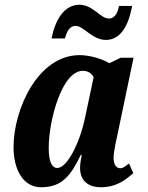

<svg xmlns="http://www.w3.org/2000/svg" viewBox="-20 -778 622 808"><path d="M426 -610C492 -610 523 -680 536 -753H481C475 -726 465 -700 438 -700C402 -700 372 -758 314 -758C249 -758 211 -691 197 -616H253C261 -643 271 -669 298 -669C333 -669 367 -610 426 -610ZM153 10C242 10 278 -40 320 -126H324C320 -105 317 -89 317 -71C317 -17 352 10 404 10C473 10 511 -24 541 -49L523 -90C507 -78 499 -70 486 -70C470 -70 458 -84 458 -114C458 -142 472 -201 477 -224L542 -535H488L440 -512C415 -528 361 -546 315 -546C139 -546 37 -317 37 -159C37 -63 78 10 153 10ZM221 -71C201 -71 185 -92 185 -156C185 -267 239 -480 329 -480C348 -480 365 -471 374 -453L339 -288C318 -182 264 -71 221 -71Z"/></svg>

Font: Noto Serif Condensed Extra
Style: Italic
Weight: 800
Width: 3
Italic angle: -12°
Designer: Monotype Design Team
Foundry: Monotype Imaging Inc.
Version: Version 1.901